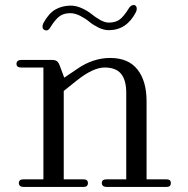

<svg xmlns="http://www.w3.org/2000/svg" viewBox="-20 -736 740 756"><path d="M150.9 -29.8V-470.2H63Q44.9 -470.2 44.9 -484.9Q44.9 -491.7 49.8 -495.8Q54.7 -500 63 -500H185.1Q197.3 -500 204.1 -495.1Q210.9 -490.2 215.8 -476.1L232.9 -430.2L284.2 -464.8Q346.2 -507.8 414.1 -507.8Q485.4 -507.8 521.2 -462.4Q557.1 -417 557.1 -337.9V-29.8H636.2Q652.8 -29.8 652.8 -15.1Q652.8 0 636.2 0H398.9Q390.6 0 385.7 -4.2Q380.9 -8.3 380.9 -15.1Q380.9 -29.8 398.9 -29.8H477.1V-370.1Q477.1 -420.9 456.5 -445.6Q436 -470.2 392.1 -470.2Q346.7 -470.2 282.2 -418.9L231 -377.9V-29.8H309.1Q326.2 -29.8 326.2 -15.1Q326.2 0 309.1 0H71.8Q63.5 0 58.8 -4.2Q54.2 -8.3 54.2 -15.1Q54.2 -29.8 71.8 -29.8ZM151.9 -647Q172.4 -683.6 197.5 -698.2Q222.7 -712.9 255.9 -713.9Q278.3 -714.4 301.3 -704.1Q324.2 -693.8 339.6 -681.2Q355 -668.5 374 -657.7Q393.1 -647 408.2 -647Q435.1 -647 451.4 -659.2Q467.8 -671.4 487.8 -704.1Q495.1 -715.3 504.6 -716.1Q514.2 -716.8 517.3 -708.5Q520.5 -700.2 515.1 -688Q478.5 -617.2 408.2 -617.2Q388.2 -617.2 367.2 -627.7Q346.2 -638.2 331.3 -650.6Q316.4 -663.1 295.9 -673.6Q275.4 -684.1 255.9 -684.1Q229.5 -684.1 212.4 -670.4Q195.3 -656.7 176.8 -626Q168.9 -612.8 156.7 -617.2Q145 -621.6 147.9 -636.2Q148.9 -641.6 151.9 -647Z"/></svg>

Font: Director Light
Style: Regular
Weight: 100
Designer: Ange Degheest & May Jolivet & Justine Herbel
Foundry: Velvetyne Type Foundry
Version: Version 1.000;FEAKit 1.0